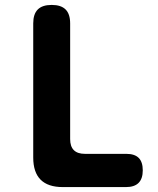

<svg xmlns="http://www.w3.org/2000/svg" viewBox="-20 -760 640 780"><path d="M235 0Q175 0 145 -30Q115 -60 115 -120V-665Q115 -703 133.5 -721.5Q152 -740 190 -740Q228 -740 246.5 -721.5Q265 -703 265 -665V-195Q265 -165 280 -150Q295 -135 325 -135H493Q527 -135 543.5 -118.5Q560 -102 560 -68Q560 -34 543 -17Q526 0 492 0Z"/></svg>

Font: Maple Mono ExtraBold
Style: Regular
Weight: 800
Monospace: yes
Designer: subframe7536
Version: Version 7.000